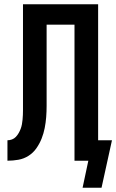

<svg xmlns="http://www.w3.org/2000/svg" viewBox="-20 -755 546 902"><path d="M457 127H368L395 0H330V-639H199V-312Q199 -311 199 -310.5Q199 -310 199 -309Q199 -283 199 -257Q199 -231 197 -205Q195 -179 190 -153.5Q185 -128 175.5 -104Q166 -80 151 -58.5Q136 -37 114 -23Q92 -9 66.5 -4.5Q41 0 15 0V-96Q26 -96 36.5 -100Q47 -104 54.5 -112Q62 -120 67.5 -129.5Q73 -139 77 -149.5Q81 -160 83 -171Q85 -182 86 -193Q87 -204 87.5 -215Q88 -226 88 -237Q88 -256 88 -275.5Q88 -295 88 -315V-735H441V-96H506Z"/></svg>

Font: Iosevka SS08 Regular
Style: Bold
Weight: 700
Monospace: yes
Designer: Belleve Invis
Foundry: Belleve Invis
Version: Version 16.3.4; ttfautohint (v1.8.4)